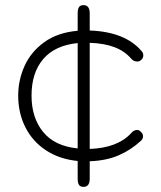

<svg xmlns="http://www.w3.org/2000/svg" viewBox="-20 -619 628 749"><path d="M538 -87Q538 -78 530 -70Q490 -33 441.5 -12.5Q393 8 330 10V78Q330 110 306 110Q293 110 288 102Q283 94 283 78V9Q212 2 159.5 -32.5Q107 -67 79 -122.5Q51 -178 51 -246Q51 -306 75.5 -361Q100 -416 152 -454Q204 -492 283 -499V-567Q283 -583 288 -591Q293 -599 306 -599Q330 -599 330 -567V-500Q468 -495 532 -420Q539 -413 539 -403Q539 -391 529 -384Q524 -379 516 -379Q501 -379 492 -390Q466 -420 426.5 -435Q387 -450 330 -452V-38Q439 -42 492 -100Q502 -112 515 -112Q523 -112 529 -105Q538 -98 538 -87ZM283 -40V-451Q194 -442 148.5 -388.5Q103 -335 103 -246Q103 -160 148 -104.5Q193 -49 283 -40Z"/></svg>

Font: Kodchasan ExtraLight
Style: Regular
Weight: 275
Version: Version 1.000; ttfautohint (v1.6)